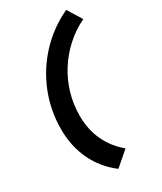

<svg xmlns="http://www.w3.org/2000/svg" viewBox="-229 -791 918 1090"><g transform="rotate(-30 230.0 -246.0)"><path d="M207.9 218.9Q125.1 156.1 81.7 65Q38.3 -26.2 38.3 -136.9Q38.3 -260.7 82.8 -372.3Q127.4 -483.9 209.4 -571.6Q291.5 -659.2 402.3 -711L460.3 -617.3Q392.8 -584.8 339 -535.6Q285.1 -486.4 246.8 -425.4Q208.5 -364.4 188.3 -294.9Q168.1 -225.4 168.1 -150.5Q168.1 -61.5 202.1 11.6Q236.2 84.8 301 138.3Z"/></g></svg>

Font: Red Hat Display VF
Style: Italic
Weight: 300
Italic angle: -12°
Designer: Pentagram, MCKL
Foundry: Pentagram, MCKL
Version: Version 1.010